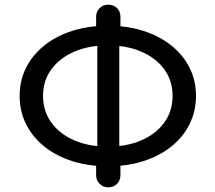

<svg xmlns="http://www.w3.org/2000/svg" viewBox="-20 -801 921 821"><path d="M441 -90Q358 -90 289 -112Q220 -134 169.5 -174.5Q119 -215 91.5 -270Q64 -325 64 -391Q64 -457 91.5 -511.5Q119 -566 169.5 -606.5Q220 -647 289 -669Q358 -691 441 -691Q524 -691 593 -669Q662 -647 712.5 -606.5Q763 -566 790.5 -511.5Q818 -457 818 -391Q818 -325 790.5 -270Q763 -215 712.5 -174.5Q662 -134 593 -112Q524 -90 441 -90ZM441 -174Q522 -174 584.5 -201Q647 -228 682.5 -277Q718 -326 718 -391Q718 -456 682.5 -504.5Q647 -553 584.5 -580Q522 -607 441 -607Q360 -607 297.5 -580Q235 -553 199.5 -504.5Q164 -456 164 -391Q164 -326 199.5 -277Q235 -228 297.5 -201Q360 -174 441 -174ZM443 0Q421 0 406 -15Q391 -30 391 -52V-109L396 -151V-627L391 -658V-729Q391 -752 406 -766.5Q421 -781 443 -781Q466 -781 480.5 -766.5Q495 -752 495 -729V-657L490 -627V-151L495 -117V-52Q495 -30 480.5 -15Q466 0 443 0Z"/></svg>

Font: Comfortaa
Style: Bold
Weight: 700
Designer: Johan Aakerlund
Foundry: Johan Aakerlund
Version: Version 3.104; ttfautohint (v1.8.1.43-b0c9)